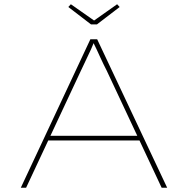

<svg xmlns="http://www.w3.org/2000/svg" viewBox="-20 -885 885 905"><path d="M78 0 406 -700H438L768 0H742L483 -552Q476 -565 468.5 -581Q461 -597 452.5 -615Q444 -633 436 -651Q428 -669 419 -686H423Q417 -670 409 -652.5Q401 -635 392 -616.5Q383 -598 375.5 -581.5Q368 -565 361 -551L103 0ZM196 -223 206 -245H642L652 -223ZM409 -770 302 -852 314 -865 431 -783H416L532 -865L544 -852L437 -770Z"/></svg>

Font: Lexend Tera Thin
Style: Regular
Weight: 250
Version: Version 1.007